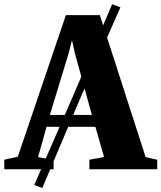

<svg xmlns="http://www.w3.org/2000/svg" viewBox="-62 -818 780 928"><path d="M103.5 76 295.5 -364.5 480 -797.5 520 -782.5 328.5 -349 142.5 90.5ZM24 -60.5 256.5 -745H420.5L642 -58.5L698 -46V0H370V-46L441 -59L399 -205H163L122 -58.5L197 -46V0H-41L-41.5 -46ZM382 -262.5 300 -560 286 -624 269.5 -559.5 179 -262.5Z"/></svg>

Font: Merriweather 72pt Black
Style: Regular
Weight: 900
Version: Version 2.100